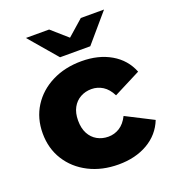

<svg xmlns="http://www.w3.org/2000/svg" viewBox="-139 -865 881 979"><g transform="rotate(-20 301.5 -375.0)"><path d="M338 9Q248 9 177.5 -27Q107 -63 67 -126.5Q27 -190 27 -272Q27 -354 67 -417Q107 -480 177.5 -515.5Q248 -551 338 -551Q430 -551 497 -512Q564 -473 592 -402L445 -327Q426 -365 398 -382.5Q370 -400 337 -400Q304 -400 277 -385Q250 -370 234.5 -341.5Q219 -313 219 -272Q219 -230 234.5 -201Q250 -172 277 -157Q304 -142 337 -142Q370 -142 398 -159.5Q426 -177 445 -215L592 -140Q564 -69 497 -30Q430 9 338 9ZM243 -607 113 -759H239L380 -635H270L411 -759H537L407 -607Z"/></g></svg>

Font: Montserrat Thin ExtraBold
Style: Regular
Weight: 800
Version: Version 9.000